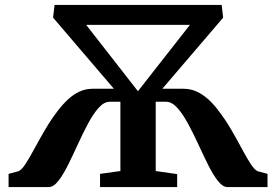

<svg xmlns="http://www.w3.org/2000/svg" viewBox="-20 -763 1126 783"><path d="M15 0V-54L54.5 -64.5Q67.5 -69 83.8 -94Q100 -119 120 -156Q140 -193 164 -234.2Q188 -275.5 215.5 -311Q235.5 -337.5 257.5 -357.8Q279.5 -378 304.2 -389.5Q329 -401 357 -401H444.5L196.5 -691L202.5 -743H884L890 -691L642 -401H728.5Q757.5 -401 782.8 -389.2Q808 -377.5 830.5 -357Q853 -336.5 873 -309Q900.5 -273 924 -232.5Q947.5 -192 967 -155.2Q986.5 -118.5 1002.8 -93.8Q1019 -69 1031.5 -64.5L1071 -54V0H908Q888.5 0 868.8 -25Q849 -50 829.2 -89.8Q809.5 -129.5 789 -174Q768.5 -218.5 747.2 -258Q726 -297.5 703.5 -322.8Q681 -348 657 -348H615V-65.5L702.5 -53V0H388V-54L471 -65.5V-348H428Q404 -348 381.8 -322.8Q359.5 -297.5 338.5 -258Q317.5 -218.5 297.2 -174Q277 -129.5 257.2 -89.8Q237.5 -50 217.8 -25Q198 0 178 0ZM331.5 -661.5 542.5 -391 754.5 -661.5Z"/></svg>

Font: Merriweather 36pt
Style: Bold
Weight: 700
Designer: Eben Sorkin
Foundry: Eben Sorkin
Version: Version 2.100